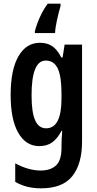

<svg xmlns="http://www.w3.org/2000/svg" viewBox="-20 -786 526 1046"><path d="M198 -553Q237 -553 264.5 -534.5Q292 -516 314 -473H321L332 -543H427V-15Q427 107 374 173.5Q321 240 204 240Q163 240 129 231.5Q95 223 63 205V104Q136 143 201 143Q256 143 285.5 115Q315 87 315 20V7Q315 -9 316 -31Q317 -53 319 -73H315Q293 -31 264.5 -10.5Q236 10 194 10Q121 10 79.5 -62.5Q38 -135 38 -268Q38 -406 80.5 -479.5Q123 -553 198 -553ZM229 -456Q152 -456 152 -267Q152 -174 171.5 -130.5Q191 -87 231 -87Q315 -87 315 -249V-276Q315 -370 294.5 -413Q274 -456 229 -456ZM310 -754Q300 -720 290.5 -677Q281 -634 280 -606H170V-616Q179 -652 197.5 -693Q216 -734 240 -766H310Z"/></svg>

Font: Noto Sans Lao ExtraCondensed SemiBold
Style: Regular
Weight: 600
Width: 2
Designer: Monotype Design Team
Foundry: Monotype Imaging Inc.
Version: Version 2.003; ttfautohint (v1.8.4.7-5d5b)